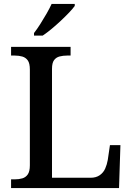

<svg xmlns="http://www.w3.org/2000/svg" viewBox="-20 -951 669 971"><path d="M36 0V-44H55Q76 -44 93 -49Q110 -54 120.5 -69Q131 -84 131 -115V-599Q131 -631 120.5 -645.5Q110 -660 93 -665Q76 -670 55 -670H36V-714H337V-670H319Q299 -670 281.5 -665.5Q264 -661 253.5 -647Q243 -633 243 -603V-52H438Q466 -52 484.5 -65Q503 -78 512 -98.5Q521 -119 525 -142L536 -217H589L582 0ZM152 -784Q167 -803 183.5 -829Q200 -855 215.5 -882Q231 -909 241 -931H358V-921Q349 -908 330 -888Q311 -868 287.5 -846Q264 -824 240.5 -804.5Q217 -785 196 -771H152Z"/></svg>

Font: ET Text
Style: Regular
Weight: 470
Designer: Monotype Design Team
Foundry: Monotype Imaging Inc.
Version: Version 2.009